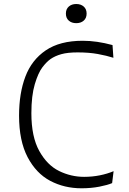

<svg xmlns="http://www.w3.org/2000/svg" viewBox="-20 -950 660 982"><path d="M555.5 -719.5 560 -654.5Q525.5 -665.5 480.2 -673.8Q435 -682 377 -682Q326 -682 293.8 -673Q261.5 -664 238.5 -648Q218.5 -634 197 -606Q175.5 -578 158 -519.5Q140.5 -461 140.5 -370.5Q140.5 -250.5 180.8 -178Q221 -105.5 282 -75.5Q343 -45.5 410.5 -45.5Q451.5 -45.5 490.2 -53.2Q529 -61 561 -74.5L553.5 -13.5Q530.5 -3.5 488 4.8Q445.5 13 397 13Q309 13 237 -25Q165 -63 121.2 -146.2Q77.5 -229.5 77.5 -358.5Q77.5 -473 109.8 -558.2Q142 -643.5 214.2 -692.5Q286.5 -741.5 403 -741.5Q475 -741.5 555.5 -719.5ZM317 -880.5Q317 -903.5 331.8 -916.5Q346.5 -929.5 370 -929.5Q393.5 -929.5 408.2 -916.5Q423 -903.5 423 -880.5Q423 -857.5 408.2 -844.5Q393.5 -831.5 370 -831.5Q346.5 -831.5 331.8 -844.5Q317 -857.5 317 -880.5Z"/></svg>

Font: Monaspace Argon Var ExtraLight
Style: Regular
Weight: 200
Designer: Riley Cran and the Lettermatic Team
Version: Version 1.200 (Monaspace Argon Var)